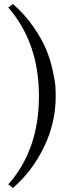

<svg xmlns="http://www.w3.org/2000/svg" viewBox="-20 -728 340 951"><path d="M255.9 -252Q255.9 -118.2 197 2Q138.2 122.1 43.9 203.1L21 185.1Q172.9 14.2 172.9 -252Q172.9 -516.1 21 -690.9L43.9 -708Q103 -657.2 145.5 -595.2Q188 -533.2 208.5 -483.6Q229 -434.1 241 -379.6Q252.9 -325.2 254.4 -300.5Q255.9 -275.9 255.9 -252Z"/></svg>

Font: Biolilbert
Style: Regular
Weight: 400
Designer: Philipp H. Poll
Foundry: Philipp H. Poll
Version: Version 1.1.0